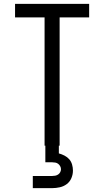

<svg xmlns="http://www.w3.org/2000/svg" viewBox="-20 -755 540 995"><path d="M211 0V-665H58V-735H442V-665H289V0ZM150 220V157H250Q258 157 266 155.5Q274 154 281 149.5Q288 145 292 137.5Q296 130 296 122Q296 114 292 106.5Q288 99 281.5 94Q275 89 266.5 87.5Q258 86 250 86H215V0H285V40Q300 44 314.5 51.5Q329 59 339 70.5Q349 82 353.5 97.5Q358 113 358 129Q358 149 350 168Q342 187 326 199Q310 211 290 215.5Q270 220 250 220Z"/></svg>

Font: Iosevka srxl
Style: Regular
Weight: 400
Monospace: yes
Designer: Belleve Invis
Foundry: Belleve Invis
Version: Version 33.0.1; ttfautohint (v1.8.3)